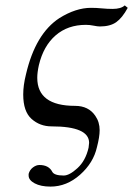

<svg xmlns="http://www.w3.org/2000/svg" viewBox="-20 -462 493 711"><path d="M171 6Q128 6 97 -21.5Q66 -49 66 -112Q66 -146 76 -186Q111 -337 200 -395Q261 -433 317 -433Q337 -433 357 -431Q377 -429 397 -429Q428 -429 442 -442L453 -433Q433 -396 410.5 -380Q388 -364 350 -364Q341 -364 326.5 -367Q312 -370 298 -370Q231 -370 186 -331Q141 -292 124 -221Q118 -194 118 -174Q118 -70 258 -70Q308 -70 333 -33Q349 -10 349 20Q349 45 339 83Q326 141 276.5 185Q227 229 167 229Q131 229 108.5 217Q86 205 86 188V182Q90 167 102 158Q114 149 126 149Q161 149 174 175Q182 188 216 188Q237 188 267 160.5Q297 133 308 85Q310 71 310 67Q310 6 171 6Z"/></svg>

Font: Linux Libertine O
Style: Italic
Weight: 400
Italic angle: -12°
Designer: Philipp H. Poll
Foundry: Philipp H. Poll
Version: Version 5.1.6